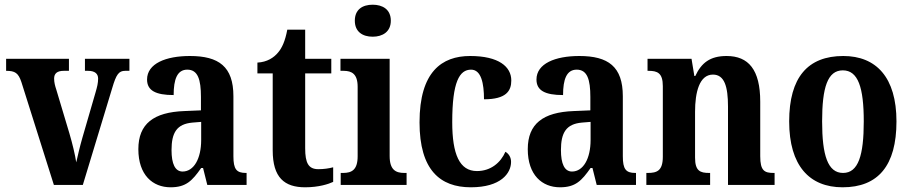

<svg xmlns="http://www.w3.org/2000/svg" viewBox="-20 -786 3871 816"><path d="M71 -437 209 0H332L457 -412C474 -470 485 -485 512 -485H530V-536H341V-485H354C384 -485 397 -472 397 -452C397 -433 393 -417 386 -393L330 -200C319 -162 310 -122 304 -96C299 -129 288 -175 275 -219L219 -406C214 -421 210 -436 210 -452C210 -473 222 -485 251 -485H273V-536H6V-485C44 -485 58 -476 71 -437Z M705 10C771 10 797 -18 835 -72H843L861 0H1028V-51H1025C985 -51 972 -67 972 -122V-377C972 -503 910 -548 787 -548C685 -548 605 -516 605 -448C605 -401 642 -382 718 -382C718 -449 733 -490 776 -490C821 -490 834 -448 834 -374V-317L763 -314C633 -309 568 -260 568 -152C568 -42 629 10 705 10ZM756 -57C724 -57 709 -90 709 -148C709 -222 731 -259 798 -265L835 -268V-191C835 -112 804 -57 756 -57Z M1277 10C1335 10 1377 -4 1396 -13V-75C1377 -70 1356 -67 1333 -67C1291 -67 1277 -93 1277 -156V-474H1388V-536H1277V-660H1201C1192 -612 1179 -583 1162 -563C1144 -541 1115 -522 1074 -520V-474H1139V-147C1139 -31 1189 10 1277 10Z M1564 -630C1606 -630 1641 -651 1641 -698C1641 -746 1606 -766 1564 -766C1521 -766 1488 -746 1488 -698C1488 -651 1521 -630 1564 -630ZM1428 0H1708V-51H1698C1662 -51 1636 -64 1636 -123V-536H1427V-485H1440C1475 -485 1500 -472 1500 -417V-122C1500 -64 1475 -51 1438 -51H1428Z M1981 10C2109 10 2152 -50 2152 -98C2152 -117 2143 -132 2128 -141C2108 -95 2066 -59 2007 -59C1933 -59 1902 -130 1902 -267C1902 -439 1933 -490 1982 -490C2025 -490 2037 -432 2037 -364C2132 -364 2153 -400 2153 -444C2153 -503 2099 -548 1978 -548C1858 -548 1763 -481 1763 -266C1763 -63 1851 10 1981 10Z M2360 10C2426 10 2452 -18 2490 -72H2498L2516 0H2683V-51H2680C2640 -51 2627 -67 2627 -122V-377C2627 -503 2565 -548 2442 -548C2340 -548 2260 -516 2260 -448C2260 -401 2297 -382 2373 -382C2373 -449 2388 -490 2431 -490C2476 -490 2489 -448 2489 -374V-317L2418 -314C2288 -309 2223 -260 2223 -152C2223 -42 2284 10 2360 10ZM2411 -57C2379 -57 2364 -90 2364 -148C2364 -222 2386 -259 2453 -265L2490 -268V-191C2490 -112 2459 -57 2411 -57Z M2727 0H2998V-51H2994C2956 -51 2934 -59 2934 -116V-311C2934 -393 2952 -469 3010 -469C3059 -469 3074 -418 3074 -333V0H3272V-51H3268C3229 -51 3211 -60 3211 -122V-354C3211 -490 3161 -548 3068 -548C2998 -548 2961 -519 2935 -463H2931L2919 -536H2732V-485H2736C2774 -485 2797 -476 2797 -420V-120C2797 -60 2772 -51 2733 -51H2727Z M3561 10C3712 10 3790 -82 3790 -270C3790 -457 3704 -548 3564 -548C3413 -548 3334 -457 3334 -270C3334 -82 3420 10 3561 10ZM3563 -51C3498 -51 3474 -126 3474 -270C3474 -414 3497 -487 3562 -487C3627 -487 3651 -414 3651 -270C3651 -126 3628 -51 3563 -51Z"/></svg>

Font: Noto Serif Condensed
Style: Bold
Weight: 700
Width: 3
Designer: Monotype Design Team
Foundry: Monotype Imaging Inc.
Version: Version 2.015